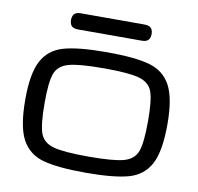

<svg xmlns="http://www.w3.org/2000/svg" viewBox="-82 -819 946 916"><g transform="rotate(10 391.0 -361.5)"><path d="M46.9 -284.2Q46.9 -410.6 79.8 -471.9Q112.8 -533.2 183.3 -553.2Q253.9 -573.2 391.1 -573.2Q528.3 -573.2 598.9 -553.2Q669.4 -533.2 702.4 -471.9Q735.4 -410.6 735.4 -284.2Q735.4 -153.8 702.4 -91.6Q669.4 -29.3 599.1 -9.3Q528.8 10.7 391.1 10.7Q253.4 10.7 183.1 -9.3Q112.8 -29.3 79.8 -91.6Q46.9 -153.8 46.9 -284.2ZM391.1 -495.1Q270 -495.1 220.2 -481Q170.4 -466.8 155.5 -425.8Q140.6 -384.8 140.6 -284.2Q140.6 -179.7 155.5 -137.7Q170.4 -95.7 219.7 -81.5Q269 -67.4 391.1 -67.4Q513.2 -67.4 562.5 -81.5Q611.8 -95.7 626.7 -137.7Q641.6 -179.7 641.6 -284.2Q641.6 -384.8 626.7 -425.8Q611.8 -466.8 562 -481Q512.2 -495.1 391.1 -495.1ZM234.9 -734.4H547.4Q560.1 -734.4 568.8 -730Q577.6 -725.6 582 -716.8Q586.4 -708 586.4 -695.3Q586.4 -682.6 582 -673.8Q577.6 -665 568.8 -660.6Q560.1 -656.2 547.4 -656.2H234.9Q222.2 -656.2 213.4 -660.6Q204.6 -665 200.2 -673.8Q195.8 -682.6 195.8 -695.3Q195.8 -708 200.2 -716.8Q204.6 -725.6 213.4 -730Q222.2 -734.4 234.9 -734.4Z"/></g></svg>

Font: Gyrochrome
Style: Regular
Weight: 400
Designer: David Moles
Foundry: David Moles
Version: Version 1.005;Glyphs 3.2.3 (3260)